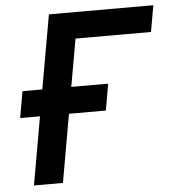

<svg xmlns="http://www.w3.org/2000/svg" viewBox="-51 -740 710 787"><g transform="rotate(-5 304.5 -346.5)"><path d="M57.1 0H176.3L225.6 -280.3H377.4L396.5 -389.2H244.6L279.3 -585H589.8L608.9 -693.4H179.2L125.5 -389.2H43.9L24.9 -280.3H106.4Z"/></g></svg>

Font: Cascadia Mono SemiBold
Style: Italic
Weight: 600
Italic angle: -10°
Monospace: yes
Designer: Aaron Bell
Foundry: Saja Typeworks
Version: Version 2404.023